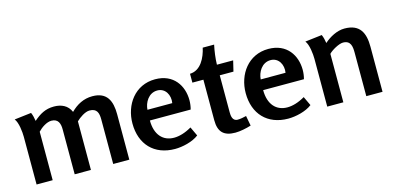

<svg xmlns="http://www.w3.org/2000/svg" viewBox="-63 -1007 2840 1382"><g transform="rotate(-15 1357.0 -315.5)"><path d="M170 -508 44 -493C68 -464 75 -391 75 -356V0H195V-361C219 -387 261 -416 296 -416C347 -416 359 -378 359 -335V0H480V-362C503 -385 547 -416 580 -416C635 -416 646 -381 646 -332V0H766V-339C766 -437 736 -510 626 -510C562 -510 509 -482 464 -437C442 -489 395 -510 340 -510C276 -510 233 -484 187 -444C184 -465 179 -488 170 -508Z M1094 -511C944 -511 855 -385 855 -245C855 -91 949 11 1105 11C1160 11 1237 -6 1283 -42L1251 -110C1203 -82 1158 -69 1119 -69C1037 -69 982 -127 982 -234H1286C1292 -256 1295 -280 1295 -302C1295 -409 1232 -511 1094 -511ZM1089 -429C1149 -429 1180 -371 1170 -313H985C988 -365 1023 -429 1089 -429Z M1570 -642H1485C1470 -573 1430 -486 1348 -484V-418H1430V-116C1430 -28 1469 10 1555 10C1591 10 1638 0 1673 -11L1659 -86C1638 -81 1616 -76 1594 -76C1554 -76 1552 -120 1552 -143V-418H1654L1673 -497H1552C1553 -545 1560 -595 1570 -642Z M1938 -511C1788 -511 1699 -385 1699 -245C1699 -91 1793 11 1949 11C2004 11 2081 -6 2127 -42L2095 -110C2047 -82 2002 -69 1963 -69C1881 -69 1826 -127 1826 -234H2130C2136 -256 2139 -280 2139 -302C2139 -409 2076 -511 1938 -511ZM1933 -429C1993 -429 2024 -371 2014 -313H1829C1832 -365 1867 -429 1933 -429Z M2336 -508 2210 -493C2234 -464 2241 -391 2241 -356V0H2361V-361C2382 -384 2439 -416 2469 -416C2527 -416 2532 -370 2532 -324V0H2653V-336C2653 -440 2620 -511 2505 -511C2450 -511 2393 -480 2353 -444C2350 -465 2345 -488 2336 -508Z"/></g></svg>

Font: Rosario
Style: Bold
Weight: 700
Designer: Hector Gatti
Foundry: Omnibus Type
Version: Version 1.100